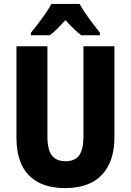

<svg xmlns="http://www.w3.org/2000/svg" viewBox="-20 -950 667 980"><path d="M564 -250Q564 -125 500 -57.5Q436 10 312 10Q191 10 127.5 -55Q64 -120 64 -247V-714H222V-254Q222 -186 245 -156.5Q268 -127 314 -127Q362 -127 384 -157Q406 -187 406 -255V-714H564ZM386 -930Q405 -896 433.5 -857Q462 -818 490 -783V-770H395Q376 -784 356 -803.5Q336 -823 314 -847Q291 -822 271.5 -802.5Q252 -783 234 -770H138V-783Q154 -802 174.5 -829Q195 -856 213.5 -883Q232 -910 242 -930Z"/></svg>

Font: Noto Sans Hebrew Condensed ExtraBold
Style: Regular
Weight: 800
Width: 3
Designer: Monotype Design Team
Foundry: Monotype Imaging Inc.
Version: Version 2.004; ttfautohint (v1.8.4.7-5d5b)